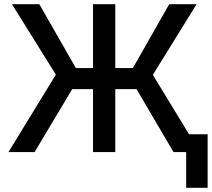

<svg xmlns="http://www.w3.org/2000/svg" viewBox="-20 -727 1013 918"><path d="M531.2 -401.4H615.2L789.1 -707H919.9L710.9 -369.1L883.8 -85H972.7V170.9H870.1V0H809.6L632.8 -300.8H531.2V0H424.8V-300.8H325.2L145.5 0H20.5L247.1 -370.1L37.1 -707H168L342.8 -401.4H424.8V-707H531.2Z"/></svg>

Font: Pretendard Medium
Style: Regular
Weight: 500
Designer: Base glyphs from Inter by Rasmus Andersson; Hangeul glyphs from Noto Sans CJK(Source Han Sans) by Jang Soo-young and Kan
Foundry: Kil Hyung-jin
Version: Version 1.309